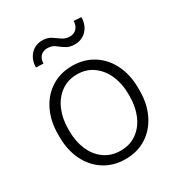

<svg xmlns="http://www.w3.org/2000/svg" viewBox="-175 -850 911 978"><g transform="rotate(-30 280.5 -361.0)"><path d="M445.8 -729.5Q445.8 -698.7 433.1 -675Q420.4 -651.4 398.4 -638.4Q376.5 -625.5 350.1 -625.5Q323.7 -625.5 306.4 -634Q289.1 -642.6 269 -658.7L260.3 -665.5Q243.2 -679.2 214.8 -679.2Q190.9 -679.2 175.8 -663.6Q160.6 -647.9 160.6 -621.1L117.2 -623Q117.2 -653.3 129.9 -677Q142.6 -700.7 164.3 -713.6Q186 -726.6 212.4 -726.6Q243.2 -726.6 263.2 -713.4L303.2 -686Q322.3 -672.9 348.1 -672.9Q371.1 -672.9 386.5 -689.2Q401.9 -705.6 401.9 -732.4ZM44.4 -272Q44.4 -348.6 73.7 -409.2Q103 -469.7 156.5 -503.9Q210 -538.1 279.8 -538.1Q349.6 -538.1 403.1 -504.4Q456.5 -470.7 485.8 -411.4Q515.1 -352.1 516.1 -276.9V-256.3Q516.1 -179.7 486.8 -119.1Q457.5 -58.6 404.3 -24.4Q351.1 9.8 280.8 9.8Q210.4 9.8 156.7 -24.4Q103 -58.6 73.7 -119.1Q44.4 -179.7 44.4 -256.3ZM103 -256.3Q103 -196.8 123.8 -147.5Q144.5 -98.1 184.8 -69.1Q225.1 -40 280.8 -40Q335.9 -40 376 -69.1Q416 -98.1 436.8 -147.5Q457.5 -196.8 457.5 -256.3V-272Q457.5 -330.1 436.5 -379.4Q415.5 -428.7 375.2 -458.5Q335 -488.3 279.8 -488.3Q225.1 -488.3 185.1 -458.7Q145 -429.2 124 -379.6Q103 -330.1 103 -271.5Z"/></g></svg>

Font: Mardoto Light
Style: Regular
Weight: 400
Designer: Christian Robertson, Vahan Hovhannisyan
Foundry: Google
Version: Version 1.000